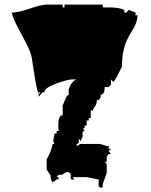

<svg xmlns="http://www.w3.org/2000/svg" viewBox="-20 -760 662 844"><path d="M290.5 22 291 9.8Q291 -3.9 272.5 -3.9Q271.5 -3.9 262.2 2.4Q252.9 8.8 247.3 8.8Q241.7 8.8 237.8 7.8L229 18.6H237.8L236.3 29.3L231 27.3L211.4 42Q202.1 33.7 202.1 7.8L200.7 8.8L185.1 -15.1V-60.1Q205.1 -92.8 211.4 -127.4H219.7L213.9 -139.6L219.7 -173.3H229V-184.1H237.8Q236.3 -191.4 236.3 -215.1Q236.3 -238.8 247.1 -252.4H255.4V-297.9Q258.3 -301.3 262.7 -313.5Q274.4 -343.8 282.7 -343.8Q281.7 -346.7 281.7 -359.4Q281.7 -372.1 291.3 -387.9Q300.8 -403.8 314.9 -411.1H299.3Q277.3 -411.1 226.3 -392.3Q175.3 -373.5 175.3 -354.5H167.5L149.4 -334.5V-343.8L158.2 -354.5H149.4V-345.2Q138.7 -380.9 131.3 -431.4Q124 -481.9 119.4 -507.1Q114.7 -532.2 95.9 -568.4Q77.1 -604.5 57.9 -640.1Q38.6 -675.8 31.7 -704.6Q60.1 -704.6 110.8 -722.2Q161.6 -739.7 185.1 -739.7H255.4V-727.5H263.7V-739.7H431.6V-727.5H459Q501.5 -727.5 526.4 -716.8V-704.6H535.6L545.9 -716.8L575.7 -704.6V-692.9H584.5Q584.5 -661.6 560.5 -624Q532.7 -581.1 524.4 -544.2Q516.1 -507.3 516.1 -467.3Q515.1 -465.8 506.3 -447.8Q483.4 -400.4 477.5 -400.4L467.8 -411.1V-388.2L458 -377.4H440.4Q440.4 -343.8 422.4 -343.8V-331.5L414.6 -320.8H405.8Q405.8 -303.2 396.7 -291.3Q387.7 -279.3 387.7 -272.5L378.9 -275.4V-240.7H370.1V-230.5H360.8V-208H352.1V-196.3H343.8L352.1 -184.1Q342.8 -184.1 342.8 -174.1Q342.8 -164.1 343.8 -162.1L334.5 -139.6L326.2 -151.4L326.7 -138.7Q326.7 -127.4 317.4 -127.4V-117.2Q331.1 -127.4 334.5 -127.4H414.6Q421.9 -127.4 435.8 -122.3Q449.7 -117.2 458 -117.2V-106H467.8L458 -95.2L467.8 -83H458L449.2 -71.3V-48.8H440.4L449.2 -38.6V-3.9Q449.2 2.9 439.9 25.9Q430.7 48.8 430.7 55.7Q430.7 62.5 431.6 64.5H422.4Q413.1 64.5 413.1 50.5Q413.1 36.6 414.6 29.3L360.8 18.6H299.3L308.1 29.3H299.3Q290.5 29.3 290.5 22Z"/></svg>

Font: Butcherman
Style: Regular
Weight: 400
Version: Version 001.003